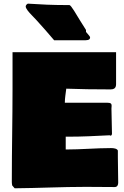

<svg xmlns="http://www.w3.org/2000/svg" viewBox="-20 -1018 678 1054"><path d="M121.1 -982.4C121.1 -971.7 136.7 -952.1 157.2 -931.6L177.7 -910.2C211.6 -872.4 244.9 -836 277.3 -796.9H435.5C455.1 -796.9 474.6 -795.9 474.6 -812.5C474.6 -819.3 459 -833 452.1 -842.8V-853.5C429.9 -888.2 408.2 -923.5 386.7 -959C375 -977.5 366.2 -989.3 361.3 -990.2H341.8C271.5 -990.2 203.1 -993.2 132.8 -998C125 -994.1 121.1 -987.3 121.1 -982.4ZM44.9 -17.6C44.9 -12.7 45.9 -6.8 46.9 0L60.5 15.6C190.4 14.6 319.3 7.8 451.2 7.8C504.9 7.8 557.6 8.8 609.4 8.8C625 8.8 628.9 -3.9 628.9 -15.6C628.9 -62.5 627 -107.4 627 -154.3V-191.4C623 -202.1 605.5 -205.1 589.8 -205.1C506.8 -205.1 426.8 -197.3 340.8 -197.3V-267.6H353.5C431.6 -267.6 504.9 -271.5 582 -275.4C583 -274.4 585 -273.4 586.9 -273.4C590.8 -273.4 593.8 -276.4 594.7 -283.2C594.7 -330.1 591.8 -375 591.8 -421.9C591.8 -426.8 592.8 -432.6 592.8 -437.5C592.8 -448.2 588.9 -454.1 568.4 -454.1H335.9C335.9 -480.5 340.8 -504.9 343.8 -531.2C421.9 -528.3 496.1 -527.3 574.2 -527.3H587.9C621.1 -527.3 617.2 -551.8 617.2 -571.3V-731.4H48.8V-529.3C48.8 -362.3 44.9 -203.1 44.9 -36.1Z"/></svg>

Font: Bowlby One SC
Style: Regular
Weight: 400
Width: 1
Version: Version 1.2